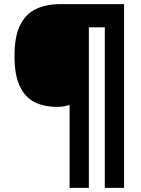

<svg xmlns="http://www.w3.org/2000/svg" viewBox="-20 -780 683 927"><path d="M579 127H486V-648H409V127H316V-273Q301 -269 288.5 -266.5Q276 -264 255 -264Q193 -264 147 -287Q101 -310 75.5 -364Q50 -418 50 -509Q50 -605 77.5 -659.5Q105 -714 155 -737Q205 -760 270 -760H579Z"/></svg>

Font: Noto Sans Khmer Black
Style: Regular
Weight: 900
Version: Version 2.003